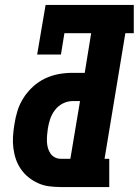

<svg xmlns="http://www.w3.org/2000/svg" viewBox="-20 -755 560 775"><path d="M226 0Q202 0 178.5 -3Q155 -6 134 -15.5Q113 -25 95.5 -39Q78 -53 65 -71.5Q52 -90 44.5 -111.5Q37 -133 34 -156.5Q31 -180 32.5 -204Q34 -228 38 -252Q42 -280 50.5 -307.5Q59 -335 75 -360Q91 -385 113.5 -405.5Q136 -426 162.5 -438.5Q189 -451 217 -456Q245 -461 273 -461H322L348 -621H240L226 -535H130L164 -735H520V-621H486L402 -114H421V0ZM226 -114H264L303 -347H273Q253 -347 234 -337.5Q215 -328 202 -311Q189 -294 182.5 -274.5Q176 -255 173 -235Q171 -222 170 -208.5Q169 -195 169.5 -182.5Q170 -170 173.5 -157.5Q177 -145 184 -135Q191 -125 202 -119.5Q213 -114 226 -114Z"/></svg>

Font: Iosevka Slab Heavy Oblique
Style: Regular
Weight: 900
Italic angle: -9°
Monospace: yes
Designer: Belleve Invis
Foundry: Belleve Invis
Version: Version 11.1.1; ttfautohint (v1.8.3)